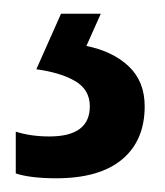

<svg xmlns="http://www.w3.org/2000/svg" viewBox="-20 -20 240 280"><path d="M191 135Q191 185 158 212.5Q125 240 62 240Q25 240 3 233V172Q25 179 52 179Q111 179 111 135Q111 111 90 98.5Q69 86 33 81L69 0H127L106 47Q145 55 168 77Q191 99 191 135Z"/></svg>

Font: Noto Sans Condensed Medium
Style: Regular
Weight: 500
Width: 3
Designer: Monotype Design Team
Foundry: Monotype Imaging Inc.
Version: Version 2.013; ttfautohint (v1.8.4.7-5d5b)